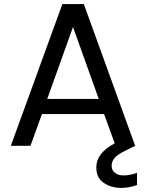

<svg xmlns="http://www.w3.org/2000/svg" viewBox="-20 -713 714 939"><path d="M585 145C585 145 585 145 585 145C567 145 553 141 542 132C531 124 526 112 526 97C526 97 526 97 526 97C526 84 531 71 540 60C549 49 565 38 587 27C587 27 641 0 641 0C641 0 390 -693 390 -693C390 -693 285 -693 285 -693C285 -693 33 0 33 0C33 0 129 0 129 0C129 0 185 -155 185 -155C185 -155 489 -155 489 -155C489 -155 541 -12 541 -12C541 -12 541 -12 541 -12C509 5 486 24 472 43C458 62 451 83 451 106C451 106 451 106 451 106C451 140 463 165 487 181C511 198 540 206 574 206C574 206 574 206 574 206C599 206 625 201 650 192C650 192 650 132 650 132C650 132 650 132 650 132C626 141 604 145 585 145ZM211 -229C211 -229 337 -581 337 -581C337 -581 463 -229 463 -229C463 -229 211 -229 211 -229Z"/></svg>

Font: Girnar Poppins
Style: Regular
Weight: 500
Designer: Ninad Kale (Devanagari), Jonny Pinhorn (Latin)
Foundry: Indian Type Foundry
Version: ""